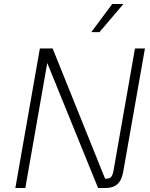

<svg xmlns="http://www.w3.org/2000/svg" viewBox="-20 -943 751 963"><path d="M707 -700 599 -87Q592 -41 570 -20.5Q548 0 509 0H472L217 -627L107 0H57L180 -700H244L507 -47H515Q530 -47 538 -56.5Q546 -66 550 -91L657 -700ZM543 -923H599L479 -782H438Z"/></svg>

Font: KoHo Light
Style: Italic
Weight: 300
Italic angle: -10°
Version: Version 1.000; ttfautohint (v1.6)